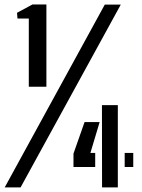

<svg xmlns="http://www.w3.org/2000/svg" viewBox="-60 -820 621 840"><path d="M66 -440.5V-739H16.5L14.5 -764L82 -800.5H143V-440.5ZM-39.5 0 398.5 -800H468.5L30 0ZM261.5 -89.5V-148L310 -286H376L335.5 -151H356.5V-89.5ZM386.5 0 386 -360H455.5V0ZM485.5 -89.5V-151H523V-89.5Z"/></svg>

Font: Big Shoulders Stencil Text Thin SemiBold
Style: Regular
Weight: 600
Version: Version 2.001